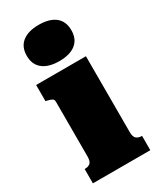

<svg xmlns="http://www.w3.org/2000/svg" viewBox="-199 -852 764 918"><g transform="rotate(-30 182.5 -393.0)"><path d="M182 -586Q124 -586 91.5 -611.5Q59 -637 59 -686Q59 -735 91.5 -760.5Q124 -786 182 -786Q241 -786 273 -760.5Q305 -735 305 -686Q305 -637 273 -611.5Q241 -586 182 -586ZM303 -543V-125Q303 -98 314 -88.5Q325 -79 343 -79H345V0H28V-79H30Q49 -79 59.5 -88.5Q70 -98 70 -125V-426Q70 -438 62 -443Q54 -448 36 -452L28 -454V-543Z"/></g></svg>

Font: Roboto Serif Black
Style: Regular
Weight: 900
Designer: Greg Gazdowicz
Foundry: Commercial Type
Version: Version 1.008